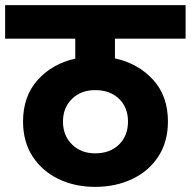

<svg xmlns="http://www.w3.org/2000/svg" viewBox="-37 -760 745 750"><path d="M412 -609V-532Q503 -512 561 -448.5Q619 -385 619 -285Q619 -207 582 -149.5Q545 -92 480 -61Q415 -30 335 -30Q255 -30 191 -61Q127 -92 90 -149.5Q53 -207 53 -285Q53 -384 110 -447.5Q167 -511 257 -531V-609H-17V-740H688V-609ZM463 -285Q463 -340 428 -374Q393 -408 335 -408Q279 -408 244 -373.5Q209 -339 209 -285Q209 -231 244 -196Q279 -161 335 -161Q393 -161 428 -195.5Q463 -230 463 -285Z"/></svg>

Font: MSTAGE
Style: Bold
Weight: 700
Designer: Ninad Kale (Devanagari), Jonny Pinhorn (Latin)
Foundry: Indian Type Foundry
Version: 4.004